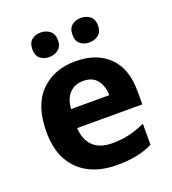

<svg xmlns="http://www.w3.org/2000/svg" viewBox="-138 -858 873 972"><g transform="rotate(-20 298.5 -371.5)"><path d="M306 -556Q420 -556 485.5 -492Q551 -428 551 -308V-235H200Q203 -173 238.5 -137.5Q274 -102 341 -102Q392 -102 434 -112Q476 -122 520 -142V-29Q480 -9 435 0.5Q390 10 325 10Q244 10 181.5 -20.5Q119 -51 83 -113Q47 -175 47 -269Q47 -412 118.5 -484Q190 -556 306 -556ZM310 -449Q265 -449 236.5 -420.5Q208 -392 204 -336H410Q409 -385 384.5 -417Q360 -449 310 -449ZM123 -686Q123 -721 142.5 -737Q162 -753 192 -753Q219 -753 240 -737Q261 -721 261 -686Q261 -653 240 -637Q219 -621 192 -621Q162 -621 142.5 -637Q123 -653 123 -686ZM339 -686Q339 -721 359 -737Q379 -753 408 -753Q436 -753 456.5 -737Q477 -721 477 -686Q477 -653 456.5 -637Q436 -621 408 -621Q379 -621 359 -637Q339 -653 339 -686Z"/></g></svg>

Font: Noto Sans Georgian Bold
Style: Regular
Weight: 700
Designer: Monotype Design Team, Akaki Razmadze
Foundry: Google LLC
Version: Version 2.005; ttfautohint (v1.8.4.7-5d5b)